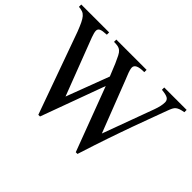

<svg xmlns="http://www.w3.org/2000/svg" viewBox="-140 -1028 1331 1331"><g transform="rotate(45 526.0 -362.5)"><path d="M1038.1 -715.8Q1015.6 -711.9 1001.5 -707Q987.3 -702.1 977.5 -694.3Q967.8 -686.5 960.9 -672.9Q954.1 -659.2 946.3 -637.7Q916 -555.7 894 -496.1Q872.1 -436.5 854.5 -388.2Q836.9 -339.8 822.8 -298.8Q808.6 -257.8 793 -212.9Q777.3 -168 759.8 -113.8Q742.2 -59.6 718.8 12.7H702.1L524.4 -459L351.6 12.7H335L120.1 -585.9Q104.5 -626 92.8 -650.4Q81.1 -674.8 68.8 -689Q56.6 -703.1 41.5 -708.5Q26.4 -713.9 4.9 -715.8V-738.3H278.3V-715.8Q236.3 -713.9 220.7 -706.5Q205.1 -699.2 205.1 -681.6Q205.1 -671.9 208.5 -659.2Q211.9 -646.5 217.8 -629.9L378.9 -210L498 -525.4L460.9 -616.2Q446.3 -649.4 436 -669.4Q425.8 -689.5 414.1 -699.7Q402.3 -710 387.2 -712.9Q372.1 -715.8 348.6 -715.8V-738.3H645.5V-715.8Q601.6 -715.8 581.5 -706.1Q561.5 -696.3 561.5 -677.7Q561.5 -668.9 565.4 -654.3Q569.3 -639.6 577.1 -621.1L590.8 -586.9L738.3 -207L877 -584Q895.5 -634.8 895.5 -668.9Q895.5 -691.4 878.4 -701.7Q861.3 -711.9 818.4 -715.8V-738.3H1038.1Z"/></g></svg>

Font: BabelStone Tibetan Slim
Style: Regular
Weight: 400
Designer: Christopher J. Fynn
Foundry: BabelStone
Version: Version 10.011 October 1, 2023